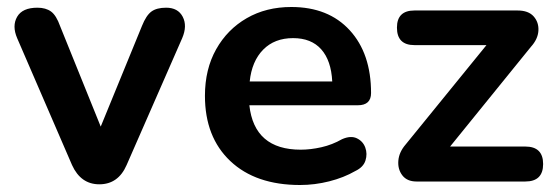

<svg xmlns="http://www.w3.org/2000/svg" viewBox="-20 -519 1591 549"><path d="M264 8Q211 8 186 -47L29 -410Q14 -445 29 -471Q44 -497 87 -497Q111 -497 126 -486Q141 -475 152 -444L268 -157L386 -445Q398 -475 413 -486Q428 -497 455 -497Q489 -497 502.5 -471Q516 -445 501 -410L342 -47Q318 8 264 8Z M838 10Q711 10 638.5 -58.5Q566 -127 566 -245Q566 -321 598 -378Q630 -435 685.5 -467Q741 -499 813 -499Q919 -499 980 -432.5Q1041 -366 1041 -253Q1041 -218 1003 -218H693Q707 -91 840 -91Q868 -91 899 -98Q930 -105 958 -121Q983 -132 1000.5 -123.5Q1018 -115 1024.5 -97Q1031 -79 1025 -60Q1019 -41 996 -30Q963 -11 921.5 -0.5Q880 10 838 10ZM694 -286H930Q927 -346 898.5 -378Q870 -410 818 -410Q765 -410 732.5 -377Q700 -344 694 -286Z M1171 0Q1144 0 1130.5 -17.5Q1117 -35 1119 -59.5Q1121 -84 1140 -106L1371 -390H1165Q1115 -390 1115 -440Q1115 -489 1165 -489H1460Q1491 -489 1506 -472Q1521 -455 1519.5 -431Q1518 -407 1498 -385L1267 -100H1482Q1533 -100 1533 -50Q1533 0 1482 0Z"/></svg>

Font: Chiron GoRound TC SB
Style: Regular
Weight: 500
Designer: Ryoko NISHIZUKA 西塚涼子 (kana, bopomofo & ideographs); Paul D. Hunt (Latin, Greek & Cyrillic); Sandoll Communications 산돌커뮤니
Foundry: Adobe
Version: Version 1.000;hotconv 1.1.1;makeotfexe 2.6.0